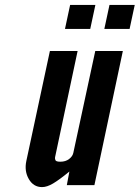

<svg xmlns="http://www.w3.org/2000/svg" viewBox="-20 -755 570 783"><path d="M151.5 8Q171.5 8 196.5 -6.8Q221.5 -21.5 263 -55.5L252.5 0H365L481 -547H368.5L279 -131.5Q276 -117.5 261.8 -106.5Q247.5 -95.5 226 -95.5Q208.5 -95.5 206 -102Q203.5 -108.5 204.5 -113.5L296.5 -547H183.5L87.5 -99Q78.5 -57.5 97.5 -24.8Q116.5 8 151.5 8ZM405.5 -637H508.5L529.5 -735H426.5ZM245 -637H348L369 -735H266Z"/></svg>

Font: League Gothic SemiExpanded Italic
Style: Regular
Weight: 400
Width: 6
Designer: The League of Moveable Type
Version: Version 1.600; ttfautohint (v1.8.3)